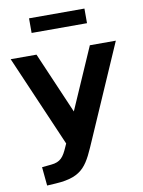

<svg xmlns="http://www.w3.org/2000/svg" viewBox="-110 -816 802 1080"><g transform="rotate(-10 291.5 -276.0)"><path d="M207.5 1.5C184.6 54.2 166.5 79.6 112.8 84.5L59.6 89.8L69.8 196.3L119.1 193.4C283.2 183.6 305.2 118.2 365.2 -19.5L591.8 -539.1H443.4L290 -188L138.7 -539.1H-8.8L216.3 -18.1ZM449.2 -664.1V-747.6H132.8V-664.1Z"/></g></svg>

Font: Winston
Style: Bold
Weight: 700
Designer: Vernon Adams, Kim Jin-seong, David Berlow, Cristiano Sobral
Foundry: The Winston Project Authors
Version: Version 3.004